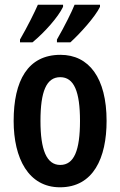

<svg xmlns="http://www.w3.org/2000/svg" viewBox="-20 -786 512 816"><path d="M405 -757V-766H297C286 -738 254 -673 222 -618V-606H279C320 -643 385 -715 405 -757ZM248 -757V-766H141C128 -736 98 -675 65 -618V-606H118C170 -649 227 -713 248 -757ZM433 -272C433 -455 358 -553 237 -553C98 -553 38 -443 38 -272C38 -113 101 10 235 10C377 10 433 -115 433 -272ZM152 -272C152 -397 177 -458 236 -458C295 -458 320 -396 320 -272C320 -147 295 -85 236 -85C178 -85 152 -149 152 -272Z"/></svg>

Font: Noto Sans Myanmar UI ExtraCondensed SemiBold
Style: Regular
Weight: 600
Width: 2
Designer: Monotype Design Team
Foundry: Monotype Imaging Inc.
Version: Version 2.103